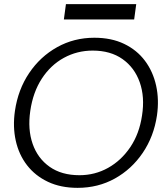

<svg xmlns="http://www.w3.org/2000/svg" viewBox="-20 -894 800 926"><path d="M354 12Q273 12 211.5 -17Q150 -46 110.5 -97Q71 -148 56 -215.5Q41 -283 52 -359Q67 -462 120.5 -541.5Q174 -621 255.5 -666.5Q337 -712 435 -712Q517 -712 578.5 -682.5Q640 -653 679 -601Q718 -549 733 -481Q748 -413 737 -337Q722 -236 668.5 -157Q615 -78 534 -33Q453 12 354 12ZM363 -49Q438 -49 501.5 -84.5Q565 -120 608.5 -184.5Q652 -249 665 -337Q679 -426 654 -497Q629 -568 571 -609Q513 -650 427 -650Q352 -650 288 -615Q224 -580 181.5 -514.5Q139 -449 126 -359Q113 -270 137.5 -200Q162 -130 219.5 -89.5Q277 -49 363 -49ZM288 -800 298 -874H637L627 -800Z"/></svg>

Font: Host Grotesk Light
Style: Italic
Weight: 300
Italic angle: -8°
Designer: Doğukan Karapınar based on Poppins by Indian Type Foundry, Jonny Pinhorn
Foundry: Element Type
Version: Version 1.001; ttfautohint (v1.8.4.7-5d5b)